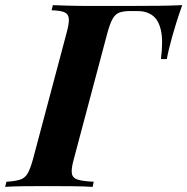

<svg xmlns="http://www.w3.org/2000/svg" viewBox="-63 -728 730 748"><path d="M224 -106Q214 -70 217 -52Q220 -34 240.5 -28Q261 -22 302 -20L298 0Q267 -2 218.5 -2.5Q170 -3 120 -3Q70 -3 27 -2.5Q-16 -2 -43 0L-38 -20Q-4 -22 15 -28Q34 -34 44.5 -52Q55 -70 65 -106L197 -602Q207 -639 205 -656.5Q203 -674 187.5 -680.5Q172 -687 138 -688L143 -708Q170 -707 199.5 -706Q229 -705 255.5 -705Q282 -705 303 -705Q344 -705 389.5 -705Q435 -705 468 -705Q507 -705 557 -705.5Q607 -706 647 -708Q634 -672 625 -643Q616 -614 608 -586Q601 -560 595.5 -538Q590 -516 587 -498H564Q573 -569 564 -609.5Q555 -650 531.5 -667.5Q508 -685 472 -685Q465 -685 459 -685Q453 -685 446 -685Q420 -685 403.5 -679.5Q387 -674 376.5 -656Q366 -638 356 -602Z"/></svg>

Font: Playfair Display
Style: Bold Italic
Weight: 700
Italic angle: -14°
Designer: Claus Eggers Sørensen
Foundry: Claus Eggers Sørensen
Version: Version 1.203